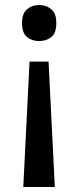

<svg xmlns="http://www.w3.org/2000/svg" viewBox="-20 -566 314 767"><path d="M205 -474Q205 -434 185 -418Q165 -402 136 -402Q108 -402 88 -418Q68 -434 68 -474Q68 -512 88 -529Q108 -546 136 -546Q165 -546 185 -529Q205 -512 205 -474ZM98 -320H174L199 181H73Z"/></svg>

Font: Noto Sans Telugu Medium
Style: Regular
Weight: 500
Designer: Jelle Bosma - Monotype Design Team
Foundry: Monotype Imaging Inc.
Version: Version 2.005; ttfautohint (v1.8.4.7-5d5b)